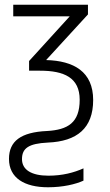

<svg xmlns="http://www.w3.org/2000/svg" viewBox="-20 -552 466 812"><path d="M183 240C247 240 300 227 333 212V160C293 178 244 191 185 191C113 191 73 166 73 121C73 75 101 55 182 51C306 46 374 -10 374 -129C374 -249 292 -295 175 -298L352 -491V-532H36V-483H275L103 -294V-253H149C251 -253 317 -224 317 -130C317 -33 267 -3 179 2C68 7 18 45 18 120C18 201 84 240 183 240Z"/></svg>

Font: Noto Sans SemiCondensed Light
Style: Regular
Weight: 300
Width: 4
Designer: Monotype Design Team
Foundry: Monotype Imaging Inc.
Version: Version 2.013